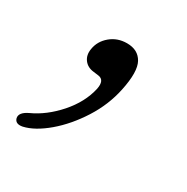

<svg xmlns="http://www.w3.org/2000/svg" viewBox="-115 -148 366 375"><g transform="rotate(30 68.5 40.0)"><path d="M44 -1Q30 -2.5 22.5 -12.5Q15 -22.5 17.5 -37Q20.5 -56 36 -69Q51.5 -82 73 -82Q98 -82 108.5 -63Q119 -44 109.5 1Q101.5 39.5 79.5 74Q57.5 108.5 29.8 132Q2 155.5 -22.5 161Q-38 164 -41 152.5Q-43.5 140.5 -24.5 131.5Q6.5 117.5 32.8 87.8Q59 58 66.5 24.5Q71 2.5 55.5 0.5Z"/></g></svg>

Font: Fraunces 144pt SuperSoft Light
Style: Italic
Weight: 300
Italic angle: -16°
Version: Version 1.000;[b76b70a41]